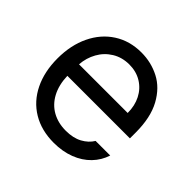

<svg xmlns="http://www.w3.org/2000/svg" viewBox="-141 -681 835 835"><g transform="rotate(45 276.5 -263.0)"><path d="M42 -260.7Q42 -341.8 72 -404.5Q102.1 -467.3 156.5 -502.2Q210.9 -537.1 282.2 -537.1Q342.3 -537.1 394 -510.5Q445.8 -483.9 478.3 -424.6Q510.7 -365.2 510.7 -272.5V-237.3H126Q127.9 -182.1 148.9 -143.1Q169.9 -104 206.3 -83.7Q242.7 -63.5 290 -63.5Q335 -63.5 366 -80.3Q397 -97.2 413.1 -124H502.9Q490.2 -84 460.7 -53.5Q431.2 -22.9 387.5 -6.1Q343.8 10.7 290 10.7Q214.4 10.7 158.2 -22.9Q102.1 -56.6 72 -118.2Q42 -179.7 42 -260.7ZM425.8 -308.6Q425.8 -353 408 -387.9Q390.1 -422.9 357.4 -442.9Q324.7 -462.9 282.2 -462.9Q237.8 -462.9 203.4 -441.9Q168.9 -420.9 149.2 -385.5Q129.4 -350.1 126.5 -308.6Z"/></g></svg>

Font: Pretendard JP
Style: Regular
Weight: 400
Designer: Base glyphs from Inter by Rasmus Andersson; Hangeul glyphs from Noto Sans CJK(Source Han Sans) by Jang Soo-young and Kan
Foundry: Kil Hyung-jin
Version: Version 1.309